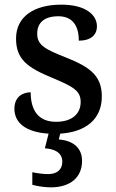

<svg xmlns="http://www.w3.org/2000/svg" viewBox="-20 -566 499 826"><path d="M198 240C283 240 333 197 333 126C333 73 298 39 233 34L239 9C349 2 418 -53 418 -151C418 -239 369 -277 263 -319C174 -354 140 -372 140 -421C140 -466 168 -496 231 -496C290 -496 319 -458 319 -391C370 -391 397 -415 397 -453C397 -503 347 -546 244 -546C127 -546 49 -495 49 -400C49 -310 99 -275 205 -231C299 -192 327 -174 327 -127C327 -77 291 -42 221 -42C142 -42 112 -95 112 -169C82 -169 42 -153 42 -98C42 -35 95 3 189 9L173 72C216 75 248 91 248 130C248 164 225 183 187 183C169 183 143 180 119 175V229C143 236 177 240 198 240Z"/></svg>

Font: Noto Serif Devanagari Medium
Style: Regular
Weight: 500
Designer: Universal Thirst, Indian Type Foundry and the Monotype Design Team
Foundry: Monotype Imaging Inc.
Version: Version 2.004